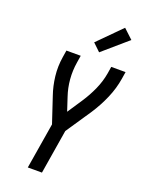

<svg xmlns="http://www.w3.org/2000/svg" viewBox="-179 -1065 860 1147"><g transform="rotate(20 251.5 -491.5)"><path d="M149 0 197 -291 143 -453Q124 -508 117 -568.5Q110 -629 120 -691L127 -735H218L211 -691Q202 -636 206.5 -582Q211 -528 228 -478L256 -393L319 -488Q350 -535 373 -586.5Q396 -638 405 -691L412 -735H503L496 -691Q486 -627 459 -564Q432 -501 394 -443L285 -281L239 0ZM314 -792 266 -838 410 -983 470 -927Z"/></g></svg>

Font: Iosevka Curly Medium
Style: Italic
Weight: 500
Italic angle: -9°
Monospace: yes
Designer: Belleve Invis
Foundry: Belleve Invis
Version: Version 22.1.2; ttfautohint (v1.8.4)